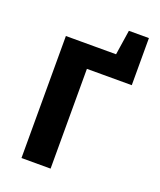

<svg xmlns="http://www.w3.org/2000/svg" viewBox="-145 -883 810 973"><g transform="rotate(20 259.5 -396.0)"><path d="M89 0V-658H246V0ZM165 -538V-658H488V-538ZM350 -595 380 -792H488V-595Z"/></g></svg>

Font: Ysabeau ExtraBold
Style: Regular
Weight: 800
Designer: Christian Thalmann (Catharsis Fonts)
Version: Version 2.002